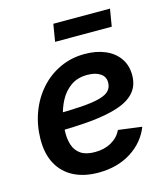

<svg xmlns="http://www.w3.org/2000/svg" viewBox="-110 -813 797 911"><g transform="rotate(-15 288.5 -357.0)"><path d="M262.2 11.7Q191.4 11.7 140.4 -14.6Q89.4 -41 62.3 -91.3Q35.2 -141.6 36.1 -213.9Q37.1 -283.2 60.1 -344.2Q83 -405.3 124.3 -451.4Q165.5 -497.6 221.2 -523.4Q276.9 -549.3 342.8 -549.3Q398.9 -549.3 442.4 -531Q485.8 -512.7 510.5 -477.8Q535.2 -442.9 535.2 -394.5Q535.2 -344.2 507.3 -311.5Q479.5 -278.8 424.3 -260.3Q369.1 -241.7 286.9 -233.9Q204.6 -226.1 95.7 -226.1L109.9 -308.1Q201.7 -308.1 261.5 -312.3Q321.3 -316.4 355 -325.9Q388.7 -335.4 402.3 -351.3Q416 -367.2 416 -390.6Q416 -418.5 392.8 -434.3Q369.6 -450.2 329.6 -450.2Q280.3 -450.2 247.3 -426.5Q214.4 -402.8 194.8 -366Q175.3 -329.1 166.7 -287.8Q158.2 -246.6 158.2 -211.4Q157.7 -176.8 167.7 -148.4Q177.7 -120.1 202.6 -103.5Q227.5 -86.9 271 -86.9Q317.9 -86.9 352.3 -106.7Q386.7 -126.5 402.3 -160.2L518.1 -145Q490.2 -73.7 422.6 -31Q355 11.7 262.2 11.7ZM515.1 -726.1 501 -641.1H222.7L236.8 -726.1Z"/></g></svg>

Font: Inter 18pt SemiBold
Style: Italic
Weight: 600
Italic angle: -9.3988°
Designer: Rasmus Andersson
Foundry: rsms
Version: Version 4.001;git-66647c0bb